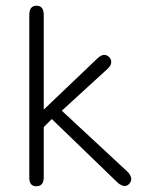

<svg xmlns="http://www.w3.org/2000/svg" viewBox="-20 -648 526 675"><path d="M441.4 -18.6Q441.4 -9.8 434.6 -2Q427.7 5.9 418 5.9Q407.2 5.9 393.6 -5.9L162.1 -229.5L133.8 -201.2V-24.4Q133.8 6.8 107.4 6.8Q83 6.8 83 -23.4V-595.7Q83 -627.9 108.4 -627.9Q133.8 -627.9 133.8 -595.7V-262.7L323.2 -443.4Q335.9 -455.1 346.7 -455.1Q355.5 -455.1 363.3 -447.8Q371.1 -440.4 371.1 -429.7Q371.1 -418.9 359.4 -407.2L197.3 -258.8L430.7 -42Q441.4 -29.3 441.4 -18.6Z"/></svg>

Font: Jura
Style: Book
Weight: 400
Version: Version 2.3